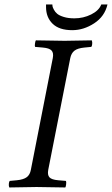

<svg xmlns="http://www.w3.org/2000/svg" viewBox="-20 -825 494 847"><path d="M212.9 -568.8Q217.3 -591.3 207.5 -602.1Q197.8 -612.8 168.9 -615.2L134.8 -618.2Q132.8 -622.1 134.3 -632.8Q135.7 -643.6 138.2 -647Q226.1 -645 265.1 -645Q294.9 -645 384.8 -647Q387.7 -640.1 386.7 -630.6Q385.7 -621.1 382.8 -618.2L352.1 -615.2Q322.3 -612.3 308.3 -601.3Q294.4 -590.3 290 -568.8L192.9 -76.2Q188.5 -53.2 198.2 -42.7Q208 -32.2 236.8 -29.8L271 -26.9Q272.9 -22.9 271.7 -12Q270.5 -1 268.1 2Q180.2 0 141.1 0Q110.8 0 21 2Q18.1 -4.9 19 -14.4Q20 -23.9 22.9 -26.9L54.2 -29.8Q84 -32.7 98.1 -43.5Q112.3 -54.2 116.2 -76.2ZM298.8 -691.9Q241.2 -691.9 212.2 -720.2Q183.1 -748.5 183.1 -793.9V-805.2H210.9Q210.9 -801.8 211.7 -797.1Q212.4 -792.5 217.8 -782.2Q223.1 -772 232.4 -764.2Q241.7 -756.3 261.5 -750.2Q281.2 -744.1 308.1 -744.1Q347.7 -744.1 382.1 -761.2Q416.5 -778.3 426.8 -805.2H454.1Q441.9 -752.4 395.5 -722.2Q349.1 -691.9 298.8 -691.9Z"/></svg>

Font: Linux Libertine G
Style: Italic
Weight: 400
Italic angle: -12°
Designer: Philipp H. Poll
Foundry: Philipp H. Poll
Version: Version 5.1.3